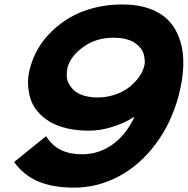

<svg xmlns="http://www.w3.org/2000/svg" viewBox="-20 -840 854 871"><path d="M632.8 -535.2Q637.7 -549.8 636.7 -565.2Q635.7 -580.6 631.6 -595.5Q627.4 -610.4 616 -623.8Q604.5 -637.2 588.9 -647.2Q573.2 -657.2 549.3 -663.1Q525.4 -668.9 496.1 -668.9Q415 -668.9 357.4 -626.7Q299.8 -584.5 286.1 -533.2Q282.7 -515.6 282.7 -496.8Q282.7 -478 292.2 -460.4Q301.8 -442.9 317.1 -429Q332.5 -415 359.9 -406.5Q387.2 -397.9 422.9 -397.9Q464.8 -397.9 502.4 -410.9Q540 -423.8 566.2 -444.6Q592.3 -465.3 609.4 -488.8Q626.5 -512.2 632.8 -535.2ZM791 -408.2Q757.3 -281.2 685.3 -185.5Q613.3 -89.8 517.6 -39.3Q421.9 11.2 315.9 11.2Q219.7 11.2 153.6 -16.8Q87.4 -44.9 43.9 -105L189 -222.2Q216.8 -178.7 256.8 -159.4Q296.9 -140.1 352.1 -140.1Q427.7 -140.1 489.5 -183.8Q551.3 -227.5 589.8 -309.1H587.9Q543.9 -281.2 489 -264.2Q434.1 -247.1 383.8 -247.1Q329.1 -247.1 283.7 -257.8Q238.3 -268.6 206.3 -287.6Q174.3 -306.6 151.4 -333.3Q128.4 -359.9 118.4 -391.8Q108.4 -423.8 107.2 -460Q106 -496.1 117.2 -534.2Q128.9 -578.1 152.6 -619.1Q176.3 -660.2 213.6 -696.8Q251 -733.4 297.6 -760.7Q344.2 -788.1 405.3 -804Q466.3 -819.8 534.2 -819.8Q606 -819.8 660.4 -799.8Q714.8 -779.8 748 -743.2Q781.2 -706.5 797.4 -655.3Q813.5 -604 811.5 -542Q809.6 -480 791 -408.2Z"/></svg>

Font: Sinkin Sans 700 Bold Italic
Style: Bold Italic
Weight: 700
Italic angle: -112°
Designer: Keith Bates
Foundry: K-Type
Version: Sinkin Sans (version 1.0)  by Keith Bates   •   © 2014   www